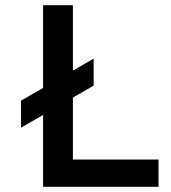

<svg xmlns="http://www.w3.org/2000/svg" viewBox="-20 -720 660 740"><path d="M61 -332V-228L146 -277V0H591V-105H261V-344L341 -390V-494L261 -448V-700H146V-381Z"/></svg>

Font: MV Cash Medium
Style: Regular
Weight: 500
Designer: Rodrigo Fuenzalida
Foundry: fragTYPE
Version: Version 1.100;Glyphs 3.1.2 (3151)